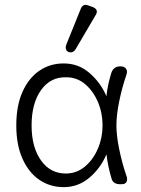

<svg xmlns="http://www.w3.org/2000/svg" viewBox="-20 -758 580 790"><path d="M242 12Q186 12 142 -18Q98 -48 72.5 -105Q47 -162 47 -242Q47 -323 72.5 -380Q98 -437 142 -467Q186 -497 242 -497Q303 -497 348.5 -457.5Q394 -418 418 -362Q420 -385 425.5 -410Q431 -435 438 -458Q447 -485 475 -485Q492 -485 499 -474.5Q506 -464 499 -447Q482 -397 470.5 -341Q459 -285 459 -242Q459 -200 470.5 -144Q482 -88 499 -38Q506 -21 501 -10.5Q496 0 481 0H475Q447 0 440 -20Q424 -72 418 -123Q394 -66 348 -27Q302 12 242 12ZM253 -44Q297 -45 330.5 -73.5Q364 -102 383 -147Q402 -192 402 -242Q402 -293 383 -338Q364 -383 330.5 -411.5Q297 -440 253 -440Q188 -442 149 -387.5Q110 -333 110 -242Q110 -152 149 -97.5Q188 -43 253 -44ZM292 -557Q281 -538 262 -544Q245 -552 253 -575L312 -721Q321 -745 345 -735L362 -729Q388 -718 373 -695Z"/></svg>

Font: Zen Maru Gothic
Style: Regular
Weight: 400
Designer: Yoshimichi Ohira
Foundry: Positype
Version: Version 1.002